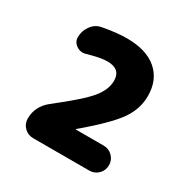

<svg xmlns="http://www.w3.org/2000/svg" viewBox="-112 -834 623 639"><g transform="rotate(30 200.0 -514.0)"><path d="M311 -388Q331 -388 345 -374Q359 -360 359 -340Q359 -320 345 -306Q331 -292 311 -292H95Q75 -292 61 -306Q47 -320 47 -340Q47 -387 86 -418Q177 -489 205 -523.5Q233 -558 233 -592Q233 -637 182 -637Q156 -637 108 -623Q89 -617 72.5 -628Q56 -639 56 -658Q56 -682 70.5 -702Q85 -722 108 -726Q161 -736 200 -736Q275 -736 315.5 -701Q356 -666 356 -604Q356 -554 325 -510Q294 -466 204 -390L203 -389L204 -388Z"/></g></svg>

Font: Rounded Mplus 1c Black
Style: Regular
Weight: 900
Version: Version 1.059.20150529